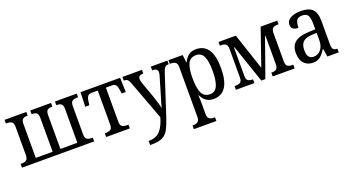

<svg xmlns="http://www.w3.org/2000/svg" viewBox="-51 -1165 3710 2022"><g transform="rotate(-20 1804.0 -154.0)"><path d="M20 -42H32Q67 -42 85.5 -56Q104 -70 104 -111V-428Q104 -468 85.5 -481.5Q67 -495 32 -495H20V-536H264V-495H261Q227 -495 209.5 -481.5Q192 -468 192 -428V-47H381V-427Q381 -468 363.5 -481.5Q346 -495 311 -495H308V-536H541V-495H538Q503 -495 485.5 -481.5Q468 -468 468 -428V-47H658V-428Q658 -468 640.5 -481.5Q623 -495 588 -495H585V-536H829V-495H817Q782 -495 763.5 -481.5Q745 -468 745 -428V-111Q745 -70 763 -56Q781 -42 817 -42H829V0H20Z M964 -42H976Q1011 -42 1029.5 -55Q1048 -68 1048 -109V-490H982Q949 -490 935.5 -473Q922 -456 916 -409L912 -375H866L871 -536H1315L1320 -375H1274L1270 -409Q1263 -457 1250 -473.5Q1237 -490 1204 -490H1139V-109Q1139 -68 1157 -55Q1175 -42 1211 -42H1229V0H964Z M1370 192Q1454 192 1499.5 143Q1545 94 1571 -1L1407 -442Q1394 -474 1382 -484.5Q1370 -495 1344 -495H1341V-536H1560V-495H1557Q1503 -495 1503 -454Q1503 -437 1514 -402L1575 -232Q1611 -127 1617 -84Q1624 -119 1652 -206L1710 -403Q1720 -433 1720 -453Q1720 -475 1706 -484.5Q1692 -494 1662 -495H1659V-536H1845V-495H1842Q1823 -495 1812.5 -489.5Q1802 -484 1793 -468Q1784 -452 1773 -419L1637 -1Q1603 104 1575.5 152Q1548 200 1505 219Q1462 238 1379 238H1370Z M1860 197H1867Q1902 197 1920.5 182.5Q1939 168 1939 125V-427Q1939 -468 1920.5 -481.5Q1902 -495 1868 -495H1857V-536H2016L2026 -449H2029Q2051 -496 2083.5 -521Q2116 -546 2166 -546Q2349 -546 2349 -269Q2349 11 2165 11Q2073 11 2031 -80H2027Q2030 -29 2030 34V130Q2030 170 2049 183.5Q2068 197 2102 197H2112V238H1860ZM2256 -272Q2256 -381 2230.5 -434Q2205 -487 2148 -487Q2082 -487 2056 -434Q2030 -381 2030 -271Q2030 -158 2056.5 -103.5Q2083 -49 2149 -49Q2205 -49 2230.5 -105Q2256 -161 2256 -272Z M2418 -42H2431Q2466 -42 2484 -55Q2502 -68 2502 -109V-426Q2502 -467 2483.5 -481Q2465 -495 2430 -495H2418V-536H2612L2748 -126L2890 -536H3076V-495H3066Q3031 -495 3012.5 -481.5Q2994 -468 2994 -427V-109Q2994 -68 3012 -55Q3030 -42 3066 -42H3076V0H2830V-42H2835Q2869 -42 2887 -55.5Q2905 -69 2905 -109V-426H2899L2748 0H2703L2557 -426H2551V-109Q2551 -68 2568.5 -55Q2586 -42 2621 -42H2625V0H2418Z M3143 -150Q3143 -229 3193 -267.5Q3243 -306 3347 -310L3421 -313V-373Q3421 -436 3405 -466.5Q3389 -497 3340 -497Q3293 -497 3276.5 -469.5Q3260 -442 3260 -388Q3181 -388 3181 -450Q3181 -497 3226 -521.5Q3271 -546 3345 -546Q3431 -546 3471.5 -506Q3512 -466 3512 -373V-114Q3512 -73 3524 -57.5Q3536 -42 3567 -42H3570V0H3443L3429 -87H3422Q3398 -51 3381.5 -32.5Q3365 -14 3340.5 -2Q3316 10 3281 10Q3219 10 3181 -30.5Q3143 -71 3143 -150ZM3422 -191V-273L3367 -270Q3296 -266 3266.5 -236Q3237 -206 3237 -145Q3237 -47 3307 -47Q3359 -47 3390.5 -87Q3422 -127 3422 -191Z"/></g></svg>

Font: Noto Serif Narrow
Style: Regular
Weight: 400
Width: 4
Designer: Monotype Design Team
Foundry: Monotype Imaging Inc.
Version: Version 1.001